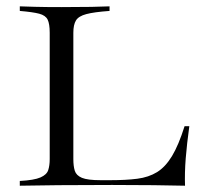

<svg xmlns="http://www.w3.org/2000/svg" viewBox="-20 -591 650 611"><path d="M43 0V-15.1Q88.9 -17.6 108.9 -26.4Q128.9 -35.2 133.5 -49.8Q138.2 -64.5 138.2 -84.5V-486.8Q138.2 -515.1 131.6 -528.6Q125 -542 104.7 -547.4Q84.5 -552.7 43 -556.2V-570.8Q58.6 -570.3 91.8 -569.3Q125 -568.4 175.3 -568.4Q231.9 -568.4 270.3 -569.1Q308.6 -569.8 328.6 -570.8V-556.2Q279.3 -552.7 254.6 -546.1Q230 -539.6 221.7 -525.9Q213.4 -512.2 213.4 -486.8V-84.5Q213.4 -62.5 218 -47.6Q222.7 -32.7 240.7 -25.1Q258.8 -17.6 299.8 -17.6H332Q380.9 -17.6 417 -22.2Q453.1 -26.9 479.7 -43.2Q506.3 -59.6 527.3 -94.2Q548.3 -128.9 567.4 -189.5H582.5Q574.7 -133.3 571 -86.9Q567.4 -40.5 568.8 0Q524.4 -1 468.5 -1.7Q412.6 -2.4 336.9 -2.4Q239.7 -2.4 165.8 -1.7Q91.8 -1 43 0Z"/></svg>

Font: Bacasime Antique
Style: Regular
Weight: 400
Designer: The DocRepair Project, Claus Eggers Sørensen
Foundry: Google
Version: Version 2.000